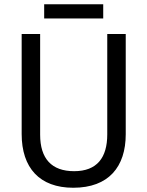

<svg xmlns="http://www.w3.org/2000/svg" viewBox="-20 -874 694 904"><path d="M466 -854H188V-787H466ZM572 -242V-714H485V-241C485 -132 437 -68 329 -68C223 -68 169 -127 169 -240V-714H82V-243C82 -84 166 10 325 10C492 10 572 -89 572 -242Z"/></svg>

Font: Noto Sans Bengali SemiCondensed
Style: Regular
Weight: 400
Width: 4
Designer: Jelle Bosma - Monotype Design Team
Foundry: Monotype Imaging Inc.
Version: Version 2.003